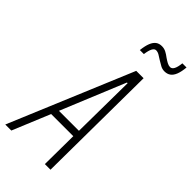

<svg xmlns="http://www.w3.org/2000/svg" viewBox="-306 -950 1012 1012"><g transform="rotate(45 199.5 -444.0)"><path d="M-32 0 256 -688H311L305 0H263L265 -210H100L13 0ZM117 -251H266L270 -610H265ZM192 -779Q196 -814 204.5 -835Q213 -856 226.5 -866Q240 -876 260 -876Q277 -876 291.5 -868.5Q306 -861 320 -850Q333 -841 345 -834.5Q357 -828 368 -828Q381 -828 389 -843Q397 -858 400 -888H431Q428 -854 419.5 -832.5Q411 -811 397 -801Q383 -791 363 -791Q347 -791 333 -798.5Q319 -806 303 -816Q291 -824 278.5 -831.5Q266 -839 254 -839Q242 -839 234 -824Q226 -809 222 -779Z"/></g></svg>

Font: Saira ExtraCondensed ExtraLight
Style: Italic
Weight: 250
Width: 2
Italic angle: -12°
Designer: Hector Gatti with collaboration of the Omnibus-Type team
Foundry: Omnibus-Type
Version: Version 1.101